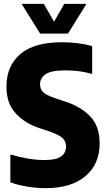

<svg xmlns="http://www.w3.org/2000/svg" viewBox="-20 -970 552 1000"><path d="M217.5 10Q174.5 10 124.2 2.2Q74 -5.5 34 -20.5V-165.5Q75 -153 121.2 -144.8Q167.5 -136.5 213.5 -136.5Q272.5 -136.5 298.2 -155.5Q324 -174.5 324 -206.5Q324 -233.5 306 -250.8Q288 -268 235.5 -286L180 -304.5Q108 -329 60.8 -380.8Q13.5 -432.5 13.5 -518.5Q13.5 -626 85.5 -688Q157.5 -750 303.5 -750Q348 -750 388.8 -744.5Q429.5 -739 460 -730V-584.5Q430 -594 393.8 -598.8Q357.5 -603.5 321.5 -603.5Q244.5 -603.5 216.5 -582.8Q188.5 -562 188.5 -532Q188.5 -506.5 204 -490.8Q219.5 -475 266 -459L321.5 -440.5Q403 -413.5 451 -362.5Q499 -311.5 499 -222.5Q499 -115.5 425.2 -52.8Q351.5 10 217.5 10ZM189 -795 92.5 -950H208L261.5 -857L315 -950H430.5L334 -795Z"/></svg>

Font: Encode Sans Condensed Condensed ExtraBold
Style: Regular
Weight: 800
Width: 3
Designer: Multiple Designers
Foundry: Impallari Type
Version: Version 3.000; ttfautohint (v1.8.3) -l 8 -r 50 -G 200 -x 14 